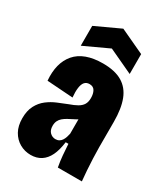

<svg xmlns="http://www.w3.org/2000/svg" viewBox="-185 -821 807 921"><g transform="rotate(30 219.0 -360.5)"><path d="M137 13Q104 13 76 -3Q48 -19 31.5 -48.5Q15 -78 15 -120Q15 -162 30 -190.5Q45 -219 69 -237.5Q93 -256 121 -267.5Q149 -279 174 -289Q200 -298 217.5 -308Q235 -318 243.5 -332Q252 -346 252 -368Q252 -392 243 -407.5Q234 -423 213 -423Q196 -423 186.5 -412Q177 -401 174 -379Q171 -357 174 -326L30 -336Q26 -383 35.5 -420.5Q45 -458 68.5 -485.5Q92 -513 130 -527Q168 -541 220 -541Q286 -541 326.5 -517Q367 -493 385.5 -445Q404 -397 404 -324V-183Q404 -155 405.5 -122.5Q407 -90 409 -58.5Q411 -27 414 0H281Q275 -33 272.5 -62Q270 -91 268 -124H253Q247 -78 232.5 -48Q218 -18 194 -2.5Q170 13 137 13ZM202 -112Q214 -112 222.5 -117Q231 -122 236.5 -130.5Q242 -139 245.5 -149.5Q249 -160 251 -170V-272H280Q269 -261 255.5 -252.5Q242 -244 228.5 -237.5Q215 -231 202.5 -224Q190 -217 180 -208.5Q170 -200 164.5 -188.5Q159 -177 159 -161Q159 -137 172 -124.5Q185 -112 202 -112ZM84 -561V-671L220 -734L355 -671V-561L220 -624Z"/></g></svg>

Font: Bricolage Grotesque 48pt Condensed ExtraBold
Style: Regular
Weight: 800
Width: 3
Designer: Mathieu Triay
Foundry: Atelier Triay
Version: Version 1.001;gftools[0.9.33.dev8+g029e19f]